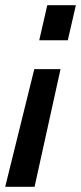

<svg xmlns="http://www.w3.org/2000/svg" viewBox="-38 -520 312 739"><path d="M144 -500 113 -365H223L254 -500ZM94 -254 -18 199H95L195 -254Z"/></svg>

Font: RazerF5 SemiBold
Style: Italic
Weight: 600
Foundry: Razer Inc.
Version: Version 2